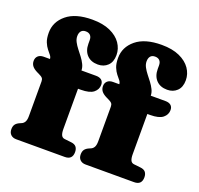

<svg xmlns="http://www.w3.org/2000/svg" viewBox="-124 -851 1027 989"><g transform="rotate(20 389.5 -357.0)"><path d="M272 -133Q272 -111 277.5 -99.5Q283 -88 296 -86.5L332 -82.5Q352 -80.5 360.8 -69.8Q369.5 -59 369.5 -41.5Q369.5 0 328 0H62Q43 0 31.8 -10.8Q20.5 -21.5 20.5 -40.5Q20.5 -57.5 28 -67.5Q35.5 -77.5 51 -84L59 -87.5Q69.5 -91.5 76 -102.2Q82.5 -113 82.5 -135V-324.5Q82.5 -336 77.2 -342.5Q72 -349 56 -356.5L46.5 -361Q26 -371 17 -382.8Q8 -394.5 8 -410.5Q8 -427.5 19 -437.8Q30 -448 49.5 -448H133L84 -429V-446Q84 -458 76 -467.8Q68 -477.5 57.8 -490.2Q47.5 -503 39.5 -522.5Q31.5 -542 31.5 -573.5Q31.5 -633 80.2 -673.2Q129 -713.5 220.5 -713.5Q279 -713.5 318.8 -695.5Q358.5 -677.5 378.8 -648Q399 -618.5 399 -584Q399 -546 378 -525.8Q357 -505.5 324.5 -505.5Q286.5 -505.5 264.8 -528.2Q243 -551 243 -589.5V-609Q243 -626.5 234 -635.8Q225 -645 209 -645Q192 -645 183.8 -634.8Q175.5 -624.5 175.5 -607Q175.5 -591 183.8 -575.5Q192 -560 204 -544.8Q216 -529.5 228 -513.8Q240 -498 248.2 -481.2Q256.5 -464.5 256.5 -446.5V-413.5L227.5 -448H336.5Q356 -448 366.8 -439Q377.5 -430 377.5 -413Q377.5 -387.5 356.5 -370.5Q335.5 -353.5 287 -353.5H272ZM652 -133Q652 -111 657.5 -99.5Q663 -88 676 -86.5L712 -82.5Q732 -80.5 740.8 -69.8Q749.5 -59 749.5 -41.5Q749.5 0 708 0H442Q423 0 411.8 -10.8Q400.5 -21.5 400.5 -40.5Q400.5 -57.5 408 -67.5Q415.5 -77.5 431 -84L439 -87.5Q449.5 -91.5 456 -102.2Q462.5 -113 462.5 -135V-324.5Q462.5 -336 457.2 -342.5Q452 -349 436 -356.5L426.5 -361Q406 -371 397 -382.8Q388 -394.5 388 -410.5Q388 -427.5 399 -437.8Q410 -448 429.5 -448H513L464 -429V-446Q464 -458 456 -467.8Q448 -477.5 437.8 -490.2Q427.5 -503 419.5 -522.5Q411.5 -542 411.5 -573.5Q411.5 -633 460.2 -673.2Q509 -713.5 600.5 -713.5Q659 -713.5 698.8 -695.5Q738.5 -677.5 758.8 -648Q779 -618.5 779 -584Q779 -546 758 -525.8Q737 -505.5 704.5 -505.5Q666.5 -505.5 644.8 -528.2Q623 -551 623 -589.5V-609Q623 -626.5 614 -635.8Q605 -645 589 -645Q572 -645 563.8 -634.8Q555.5 -624.5 555.5 -607Q555.5 -591 563.8 -575.5Q572 -560 584 -544.8Q596 -529.5 608 -513.8Q620 -498 628.2 -481.2Q636.5 -464.5 636.5 -446.5V-413.5L607.5 -448H716.5Q736 -448 746.8 -439Q757.5 -430 757.5 -413Q757.5 -387.5 736.5 -370.5Q715.5 -353.5 667 -353.5H652Z"/></g></svg>

Font: Fraunces 144pt S100 Black
Style: Regular
Weight: 900
Version: Version 1.000